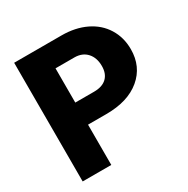

<svg xmlns="http://www.w3.org/2000/svg" viewBox="-161 -853 974 996"><g transform="rotate(-30 325.5 -355.5)"><path d="M225.1 -241.2V0H53.7V-710.9H337.4Q418.9 -710.9 481.7 -680.9Q544.4 -650.9 578.9 -595.5Q613.3 -540 613.3 -469.7Q613.3 -365.7 538.8 -303.5Q464.4 -241.2 334.5 -241.2ZM225.1 -373.5H337.4Q387.2 -373.5 413.3 -398.4Q439.5 -423.3 439.5 -468.8Q439.5 -518.6 412.6 -548.3Q385.7 -578.1 339.4 -578.6H225.1Z"/></g></svg>

Font: Roboto Black
Style: Regular
Weight: 900
Designer: Google
Version: Version 2.134; 2016